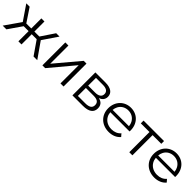

<svg xmlns="http://www.w3.org/2000/svg" viewBox="337 -1818 3111 3111"><g transform="rotate(45 1892.0 -262.5)"><path d="M17 0H102L264 -234H377V0H448V-234H562L724 0H809L620 -270L794 -526H717L562 -295H448V-526H377V-295H263L109 -526H32L206 -271Z M991 0 1341 -418V0H1412V-525H1349L998 -108V-525H927V0Z M1854 0C1993 0 2057 -52 2057 -143C2057 -188 2042 -221 2013 -244C1997 -257 1976 -266 1949 -272C1964 -277 1978 -284 1990 -292C2023 -315 2039 -348 2039 -391C2039 -479 1966 -526 1847 -526H1615V0ZM1684 -470H1842C1923 -470 1968 -441 1968 -382C1968 -323 1923 -292 1842 -292H1684ZM1684 -239H1858C1947 -239 1987 -211 1987 -147C1987 -83 1940 -56 1851 -56H1684Z M2448 5C2532 5 2604 -25 2651 -81L2611 -127C2571 -80 2515 -58 2450 -58C2369 -58 2303 -94 2268 -155C2253 -180 2245 -209 2242 -241H2683C2683 -249 2684 -258 2684 -263C2684 -422 2577 -530 2429 -530C2282 -530 2172 -419 2172 -263C2172 -107 2285 5 2448 5ZM2242 -294C2245 -323 2252 -350 2265 -374C2297 -434 2357 -469 2429 -469C2502 -469 2560 -434 2593 -374C2606 -350 2614 -323 2616 -294Z M2989 0V-463H3188V-526H2719V-463H2918V0Z M3492 5C3576 5 3648 -25 3695 -81L3655 -127C3615 -80 3559 -58 3494 -58C3413 -58 3347 -94 3312 -155C3297 -180 3289 -209 3286 -241H3727C3727 -249 3728 -258 3728 -263C3728 -422 3621 -530 3473 -530C3326 -530 3216 -419 3216 -263C3216 -107 3329 5 3492 5ZM3286 -294C3289 -323 3296 -350 3309 -374C3341 -434 3401 -469 3473 -469C3546 -469 3604 -434 3637 -374C3650 -350 3658 -323 3660 -294Z"/></g></svg>

Font: Montserrat Z
Style: Regular
Weight: 400
Designer: Julieta Ulanovsky
Foundry: Julieta Ulanovsky
Version: Version 8.000